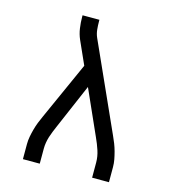

<svg xmlns="http://www.w3.org/2000/svg" viewBox="-109 -825 819 914"><g transform="rotate(15 300.0 -367.5)"><path d="M88 0V-74Q88 -93 91.5 -111.5Q95 -130 100 -148.5Q105 -167 112 -185Q119 -203 127 -220L255 -505L204 -619Q193 -644 189 -672Q185 -700 185 -728V-735H268V-728Q268 -708 270 -687.5Q272 -667 280 -649L473 -220Q481 -203 488 -185Q495 -167 500 -148.5Q505 -130 508.5 -111.5Q512 -93 512 -74V0H429V-74Q429 -104 419.5 -133Q410 -162 397 -190L298 -412L203 -191Q197 -177 191 -162.5Q185 -148 180.5 -133.5Q176 -119 173.5 -104Q171 -89 171 -74V0Z"/></g></svg>

Font: Bmono
Style: Regular
Weight: 400
Monospace: yes
Designer: Belleve Invis
Foundry: Belleve Invis
Version: Version 11.2.2; ttfautohint (v1.8.2)